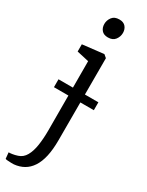

<svg xmlns="http://www.w3.org/2000/svg" viewBox="-273 -822 847 1105"><g transform="rotate(30 150.5 -270.0)"><path d="M50 243Q45 243.5 32.5 243.2Q20 243 8 242Q-4 241 -7 239L-11 198Q-3.5 198.5 12.2 196.2Q28 194 46 188Q76.5 178.5 93.5 148.5Q110.5 118.5 117.2 73.8Q124 29 124 -25L123 -485L43 -503V-551L182 -567H184L203 -551V-6Q203 56 192.8 101.5Q182.5 147 162.5 177.2Q142.5 207.5 114.2 223.5Q86 239.5 50 243ZM152 -660Q124.5 -660 110.5 -676.5Q96.5 -693 96.5 -717.5Q96.5 -742 111.8 -762.5Q127 -783 159 -783H160Q187.5 -783 201.5 -766.5Q215.5 -750 215.5 -725.5Q215.5 -701 200.2 -680.5Q185 -660 153 -660ZM292.5 -309.5V-257H27.5V-309.5Z"/></g></svg>

Font: Merriweather Light
Style: Regular
Weight: 300
Designer: Eben Sorkin
Foundry: Eben Sorkin
Version: Version 2.100